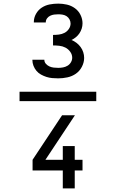

<svg xmlns="http://www.w3.org/2000/svg" viewBox="-20 -873 640 1061"><path d="M512 -314H88V-366H512ZM302 -440Q285 -440 268.5 -441.5Q252 -443 236.5 -448Q221 -453 206.5 -461Q192 -469 181.5 -481.5Q171 -494 165 -509.5Q159 -525 159 -541V-543H225Q225 -530 233.5 -520.5Q242 -511 253 -506Q264 -501 276.5 -499.5Q289 -498 302 -498Q315 -498 328.5 -500.5Q342 -503 353.5 -510Q365 -517 372 -529Q379 -541 379 -554Q379 -572 368 -587Q357 -602 341.5 -610Q326 -618 308 -620Q290 -622 273 -622V-680Q289 -680 305.5 -682Q322 -684 336.5 -691.5Q351 -699 360.5 -713Q370 -727 370 -743Q370 -755 364 -766Q358 -777 348 -783.5Q338 -790 326 -792Q314 -794 302 -794Q290 -794 279 -792.5Q268 -791 257.5 -786Q247 -781 240 -771.5Q233 -762 233 -750V-749H167V-752Q167 -775 179 -796.5Q191 -818 211 -831Q231 -844 254.5 -848.5Q278 -853 302 -853Q326 -853 350 -847.5Q374 -842 394 -827.5Q414 -813 425 -790.5Q436 -768 436 -744Q436 -729 431.5 -715Q427 -701 419 -689Q411 -677 399.5 -667.5Q388 -658 375 -652Q390 -646 403 -636Q416 -626 425.5 -613Q435 -600 440 -584.5Q445 -569 445 -553Q445 -528 432.5 -504Q420 -480 399 -465.5Q378 -451 352.5 -445.5Q327 -440 302 -440ZM327 168V69H160V10L323 -236H394L231 10H327V-66H393V10H436V69H393V168Z"/></svg>

Font: Iosevka Extended
Style: Regular
Weight: 400
Width: 7
Monospace: yes
Designer: Belleve Invis
Foundry: Belleve Invis
Version: Version 32.5.0; ttfautohint (v1.8.4)